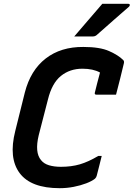

<svg xmlns="http://www.w3.org/2000/svg" viewBox="-20 -966 700 1006"><path d="M293 20Q142 20 83 -59Q24 -138 60 -280L110 -481Q140 -598 219.5 -659.5Q299 -721 417 -720Q503 -720 551.5 -698.5Q600 -677 625 -652Q632 -646 629 -634Q620 -598 609.5 -554Q599 -510 588 -470H485Q474 -470 477 -481Q483 -504 489 -529Q495 -554 504 -586Q468 -606 412 -606Q346 -606 299 -568Q252 -530 231 -444L183 -258Q161 -167 195 -127Q210 -108 237 -100Q264 -92 299 -92Q354 -92 398.5 -105Q443 -118 495 -149H513Q506 -122 500 -97Q494 -72 487 -46Q485 -37 478 -30Q462 -17 432 -5.5Q402 6 366 13Q330 20 293 20ZM516 -946H653Q659 -946 660 -941Q661 -936 656 -931Q632 -910 613.5 -894Q595 -878 578 -863Q561 -848 539 -828.5Q517 -809 485 -781Q477 -775 466 -775H369Q407 -820 442 -860Q477 -900 516 -946Z"/></svg>

Font: Recursive Mn Lnr St SmB
Style: Italic
Weight: 600
Italic angle: -15°
Monospace: yes
Version: Version 1.079;hotconv 1.0.112;makeotfexe 2.5.65598; ttfautoh